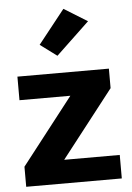

<svg xmlns="http://www.w3.org/2000/svg" viewBox="-56 -853 614 895"><g transform="rotate(-5 251.0 -405.5)"><path d="M30 0V-94L272 -404.8H33.9V-515.1H461.9V-423.8L217.3 -109.9H477.3V0ZM150.1 -653.8 274.9 -811.3 384.3 -743.7 228.3 -595.7Z"/></g></svg>

Font: RobotoFlex
Style: Regular
Weight: 400
Designer: Berlow after Robertson
Foundry: Google
Version: Version 2.136